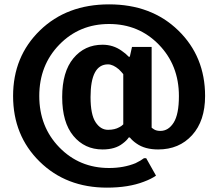

<svg xmlns="http://www.w3.org/2000/svg" viewBox="-20 -740 1000 880"><path d="M470 120Q283 120 161.5 0.5Q40 -119 40 -300Q40 -481 163 -600.5Q286 -720 480 -720Q674 -720 797 -600.5Q920 -481 920 -300Q920 -186 860.5 -120.5Q801 -55 705 -55Q644 -55 606 -82Q588 -94 575 -110H570Q561 -96 542 -82Q508 -55 450 -55Q368 -55 316.5 -117Q265 -179 265 -295Q265 -411 316.5 -473Q368 -535 450 -535Q499 -535 538 -507Q557 -494 570 -480H575L585 -525H675V-155Q676 -154 678 -152.5Q680 -151 682.5 -149.5Q685 -148 686 -147Q697 -140 715 -140Q752 -140 776 -178Q800 -216 800 -300Q800 -441 708 -535.5Q616 -630 480 -630Q344 -630 252 -535.5Q160 -441 160 -300Q160 -159 252 -64.5Q344 30 480 30Q547 30 601 8Q626 -4 640 -15H650L695 65Q674 80 639 93Q569 120 470 120ZM475 -145Q506 -145 527 -157Q536 -161 545 -170V-400Q539 -408 525 -422Q498 -445 475 -445Q395 -445 395 -295Q395 -215 418 -180Q441 -145 475 -145Z"/></svg>

Font: Scada
Style: Bold
Weight: 700
Designer: Jovanny Lemonad
Foundry: Jovanny Lemonad
Version: Version 4.100;PS 004.100;hotconv 1.0.88;makeotf.lib2.5.64775